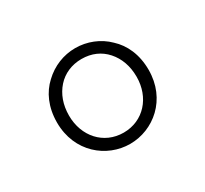

<svg xmlns="http://www.w3.org/2000/svg" viewBox="-69 -847 473 443"><g transform="rotate(-30 168.0 -625.5)"><path d="M84 -719C61 -698 46 -666 46 -625C46 -546 106 -498 168 -498C230 -498 290 -546 290 -625C290 -666 275 -698 252 -719C230 -741 199 -753 168 -753C137 -753 107 -741 84 -719ZM233 -696C249 -678 258 -654 258 -625C258 -570 221 -528 168 -528C115 -528 78 -570 78 -625C78 -654 87 -678 103 -696C119 -714 142 -724 168 -724C195 -724 217 -714 233 -696Z"/></g></svg>

Font: GenSenRounded2 TW EL
Style: Regular
Weight: 250
Version: Version 2.100;PS 2.1;hotconv 16.6.51;makeotf.lib2.5.65220 DE